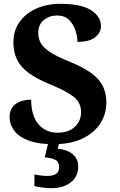

<svg xmlns="http://www.w3.org/2000/svg" viewBox="-20 -744 626 1004"><path d="M264 10Q175 10 123.5 -11.5Q72 -33 51 -65.5Q30 -98 30 -130Q30 -164 46 -184.5Q62 -205 88 -214Q114 -223 143 -223Q143 -138 181.5 -94Q220 -50 280 -50Q339 -50 371.5 -81Q404 -112 404 -158Q404 -209 362.5 -240Q321 -271 237 -305Q167 -334 126 -365.5Q85 -397 67.5 -435.5Q50 -474 50 -523Q50 -584 82 -629Q114 -674 169.5 -699Q225 -724 295 -724Q405 -724 456.5 -690.5Q508 -657 508 -608Q508 -573 477.5 -549Q447 -525 385 -525Q385 -553 374.5 -585Q364 -617 341 -640Q318 -663 279 -663Q239 -663 209.5 -639.5Q180 -616 180 -571Q180 -543 193 -519Q206 -495 242 -471.5Q278 -448 345 -421Q448 -379 492 -331Q536 -283 536 -209Q536 -145 502.5 -95.5Q469 -46 408 -18Q347 10 264 10ZM247 240Q231 240 204.5 237Q178 234 160 229V168Q198 176 228 176Q257 176 273 165.5Q289 155 289 130Q289 101 267.5 91Q246 81 214 79L235 -9H292L282 34Q331 38 360 62Q389 86 389 126Q389 179 350 209.5Q311 240 247 240Z"/></svg>

Font: Noto Serif Tibetan
Style: Bold
Weight: 700
Designer: Monotype Design Team
Foundry: Monotype Imaging Inc.
Version: Version 2.103; ttfautohint (v1.8.4.7-5d5b)